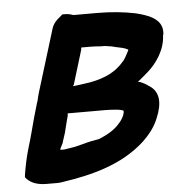

<svg xmlns="http://www.w3.org/2000/svg" viewBox="-48 -662 681 721"><g transform="rotate(-5 292.5 -301.5)"><path d="M20 -19 26 -12C43 5 67 13 100 13H125C134 13 144 14 160 11C274 -6 387 -35 473 -114C497 -137 519 -164 532 -197C555 -251 554 -297 512 -321C506 -326 494 -333 483 -337L481 -338H478C476 -338 477 -339 474 -339C487 -349 500 -361 512 -371C547 -401 581 -450 583 -504L585 -510V-513C589 -570 527 -586 488 -596C445 -605 396 -610 343 -610H254C247 -613 235 -616 224 -616H213L204 -608C189 -597 177 -583 172 -566L101 -335C97 -323 95 -313 92 -300L90 -295C84 -277 80 -258 74 -240C63 -200 55 -166 43 -128C32 -91 26 -59 21 -29ZM161 -110C163 -118 168 -126 173 -136V-138L185 -175V-176C189 -194 195 -214 200 -235L201 -238L200 -240C200 -241 201 -242 201 -244H341C360 -244 411 -242 411 -234C411 -220 400 -202 391 -192L390 -191C372 -169 347 -153 310 -138C306 -137 296 -135 285 -133H284H283C258 -128 235 -120 214 -116C197 -114 182 -110 175 -110H167ZM229 -344 233 -349 272 -477 273 -486H308C321 -486 334 -485 347 -484H348H361L366 -483H369C372 -483 377 -481 388 -480C405 -475 427 -472 437 -468C440 -466 445 -465 448 -463V-460C441 -446 430 -426 425 -421L424 -420L423 -419C393 -384 354 -364 296 -353C275 -350 252 -346 229 -344Z"/></g></svg>

Font: SolarCharger
Style: 1052
Weight: 1000
Designer: Mew Too
Foundry: Cannot Into Space Fonts/KineticPlasma Fonts
Version: Version 1.100